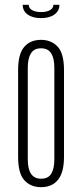

<svg xmlns="http://www.w3.org/2000/svg" viewBox="-20 -765 340 795"><path d="M55 -475Q55 -541 80 -570.5Q105 -600 150 -600Q192 -600 218.5 -572Q245 -544 245 -475V-115Q245 -52 220.5 -21Q196 10 150 10Q107 10 81 -18.5Q55 -47 55 -115ZM150 -565Q121 -565 108 -544Q95 -523 95 -485V-105Q95 -25 150 -25Q180 -25 192.5 -46Q205 -67 205 -105V-485Q205 -523 192 -544Q179 -565 150 -565ZM99 -745Q99 -731 113 -723Q127 -715 150 -715Q173 -715 187 -723Q201 -731 201 -745H226Q226 -720 205.5 -705Q185 -690 150 -690Q115 -690 94.5 -705Q74 -720 74 -745Z"/></svg>

Font: Exetegue Light
Style: Regular
Weight: 300
Designer: Fábio Duarte Martins
Foundry: Fábio Duarte Martins
Version: Version 0.001